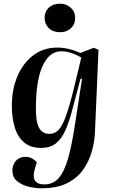

<svg xmlns="http://www.w3.org/2000/svg" viewBox="-20 -787 617 1037"><path d="M423 -361 415 -362 372 -200Q354 -130 333 -83Q312 -36 281 -12Q250 12 202 12Q145 12 110 -18Q75 -48 59.5 -99.5Q44 -151 44 -215Q44 -305 74.5 -376Q105 -447 160 -488.5Q215 -530 290 -530Q349 -530 414 -501L487 -529L512 -518L493 -75Q491 -23 476 30.5Q461 84 429 129.5Q397 175 342 202.5Q287 230 204 230Q173 230 136 221.5Q99 213 73 192Q47 171 47 134Q47 102 66.5 81Q86 60 117 60Q136 60 151.5 68Q167 76 179 90L170 118Q155 166 168.5 187.5Q182 209 219 209Q267 209 296.5 175.5Q326 142 345.5 76Q365 10 381 -89ZM248 -64Q276 -64 296.5 -85.5Q317 -107 336.5 -161.5Q356 -216 380 -313L419 -476Q362 -510 310 -510Q249 -510 212.5 -436Q176 -362 174 -217Q172 -135 189.5 -99.5Q207 -64 248 -64ZM221 -691Q221 -724 243.5 -745.5Q266 -767 304 -767Q339 -767 362.5 -745Q386 -723 386 -690Q386 -656 363 -634.5Q340 -613 305 -613Q266 -613 243.5 -635Q221 -657 221 -691Z"/></svg>

Font: Literata 72pt SemiBold
Style: Italic
Weight: 600
Italic angle: -2°
Designer: Latin by Veronika Burian and Jose Scaglione. Greek by Irene Vlachou. Cyrillic by Vera Evstafieva
Foundry: TypeTogether
Version: Version 3.002